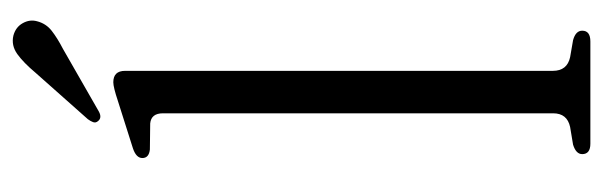

<svg xmlns="http://www.w3.org/2000/svg" viewBox="-335 -589 924 294"><g transform="rotate(-90 127.0 -442.0)"><path d="M165.5 -712.5V-57.5Q165.5 -35.5 186.5 -31L212.5 -26.5Q227 -22.5 227 -12.5Q227 0 210.5 0H54Q38 0 38 -12.5Q38 -22 52.5 -26.5L79.5 -31Q100.5 -35.5 100.5 -57V-654.5Q100.5 -672.5 85 -674L45 -674.5Q32 -676 32 -686Q32 -695.5 47 -700.5L119.5 -723.5Q140.5 -730.5 148 -730.5Q165.5 -730.5 165.5 -712.5ZM162.5 -849.5Q178 -868 191.2 -877.5Q204.5 -887 219.5 -883.5Q232.5 -880 238.5 -869.2Q244.5 -858.5 241.5 -847.5Q238 -833.5 226.8 -824.8Q215.5 -816 199 -807.5L103 -752.5Q93.5 -747.5 88.5 -754Q85.5 -757.5 87 -761.5Q88.5 -765.5 91.5 -769.5Z"/></g></svg>

Font: Fraunces 72pt S050 Light
Style: Regular
Weight: 300
Version: Version 1.000; ttfautohint (v1.8.3)